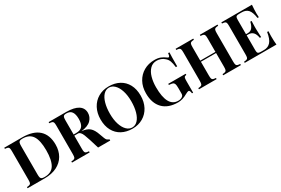

<svg xmlns="http://www.w3.org/2000/svg" viewBox="85 -1807 4258 2907"><g transform="rotate(-30 2214.5 -354.0)"><path d="M731.9 -361.8Q731.9 -252.9 684.6 -171.4Q637.2 -89.8 547.6 -44.9Q458 0 334 0H34.2V-20Q66.9 -22 82.5 -28.1Q98.1 -34.2 103.5 -51Q108.9 -67.9 108.9 -106V-602.1Q108.9 -640.1 103.5 -657Q98.1 -673.8 82.5 -679.9Q66.9 -686 34.2 -688V-708H342.8Q538.1 -708 635 -619.4Q731.9 -530.8 731.9 -361.8ZM268.1 -604V-104Q268.1 -67.9 273.9 -50Q279.8 -32.2 295.4 -25.1Q311 -18.1 342.8 -18.1Q463.9 -18.1 514.9 -102.5Q565.9 -187 565.9 -357.9Q565.9 -528.8 513.4 -609.4Q460.9 -689.9 341.8 -689.9Q311 -689.9 295.4 -682.9Q279.8 -675.8 273.9 -658Q268.1 -640.1 268.1 -604Z M1043.9 -602.1V-356H1086.9Q1168.9 -356 1199.5 -399.4Q1230 -442.9 1230 -522Q1230 -604 1200.9 -646Q1171.9 -688 1106 -688Q1079.1 -688 1066.4 -680.9Q1053.7 -673.8 1048.8 -656Q1043.9 -638.2 1043.9 -602.1ZM1108.9 -335.9H1043.9V-106Q1043.9 -67.9 1049.3 -51Q1054.7 -34.2 1069.8 -28.1Q1085 -22 1118.7 -20V0H810.1V-20Q842.8 -22 858.4 -28.1Q874 -34.2 879.4 -51Q884.8 -67.9 884.8 -106V-602.1Q884.8 -640.1 879.4 -657Q874 -673.8 858.4 -679.9Q842.8 -686 810.1 -688V-708H1118.7Q1256.8 -707 1326.4 -662.1Q1396 -617.2 1396 -533.2Q1396 -461.9 1344 -408Q1292 -354 1171.9 -339.8Q1261.7 -332 1309.6 -291Q1357.4 -250 1389.4 -154.1Q1421.4 -58.1 1437.5 -43.9Q1453.6 -29.8 1478.5 -20V0H1266.1Q1212.9 -180.7 1182.4 -258.3Q1151.9 -335.9 1108.9 -335.9Z M2217.8 -359.9Q2217.8 -250 2172.9 -165Q2127.9 -80.1 2047.4 -33Q1966.8 14.2 1863.8 14.2Q1757.8 14.2 1678.2 -28.8Q1598.6 -71.8 1554.7 -153.3Q1510.7 -234.9 1510.7 -348.1Q1510.7 -458 1555.7 -543Q1600.6 -627.9 1681.2 -675Q1761.7 -722.2 1864.7 -722.2Q1970.7 -722.2 2050.3 -679.2Q2129.9 -636.2 2173.8 -554.7Q2217.8 -473.1 2217.8 -359.9ZM1676.8 -352.1Q1676.8 -248 1702.1 -168.9Q1727.5 -89.8 1771.2 -46.9Q1814.9 -3.9 1867.7 -3.9Q1922.9 -3.9 1964.8 -48.3Q2006.8 -92.8 2029.3 -172.9Q2051.8 -252.9 2051.8 -356Q2051.8 -460 2026.4 -539.1Q2001 -618.2 1957.3 -661.1Q1913.6 -704.1 1860.8 -704.1Q1805.7 -704.1 1763.7 -659.7Q1721.7 -615.2 1699.2 -535.2Q1676.8 -455.1 1676.8 -352.1Z M2853.5 -657.2Q2865.7 -647.9 2873.5 -647.9Q2883.8 -647.9 2889.6 -662.4Q2895.5 -676.8 2898.9 -708H2921.9Q2918 -640.1 2918 -465.8H2894.5Q2886.7 -534.2 2871.3 -576.2Q2856 -618.2 2819.8 -647Q2795.9 -669.9 2760.7 -682.9Q2725.6 -695.8 2689 -695.8Q2618.7 -695.8 2572.3 -648.4Q2525.9 -601.1 2503.9 -522.9Q2481.9 -444.8 2481.9 -352.1Q2481.9 -5.9 2673.8 -5.9Q2717.8 -5.9 2744.6 -25.9Q2757.8 -35.2 2763.2 -47.1Q2768.6 -59.1 2768.6 -78.1V-175.8Q2768.6 -223.1 2760.7 -244.6Q2752.9 -266.1 2732.4 -274.2Q2711.9 -282.2 2668 -284.2V-304.2H2972.7V-284.2Q2952.6 -282.2 2943.6 -276.1Q2934.6 -270 2931.2 -252.9Q2927.7 -235.8 2927.7 -198.2V0H2907.7Q2906.7 -21 2899.2 -39.1Q2891.6 -57.1 2878.9 -57.1Q2861.8 -57.1 2824.7 -36.1Q2737.8 14.2 2660.6 14.2Q2487.8 14.2 2395.8 -80.3Q2303.7 -174.8 2303.7 -346.2Q2303.7 -458 2350.3 -543Q2397 -627.9 2478.8 -675Q2560.5 -722.2 2665.5 -722.2Q2727.5 -722.2 2770 -705.1Q2812.5 -688 2853.5 -657.2Z M3687.5 -602.1V-106Q3687.5 -67.9 3693.1 -51Q3698.7 -34.2 3713.6 -28.1Q3728.5 -22 3762.7 -20V0H3453.6V-20Q3486.8 -22 3502.2 -28.1Q3517.6 -34.2 3523.2 -51Q3528.8 -67.9 3528.8 -106V-346.2H3263.7V-106Q3263.7 -67.9 3269 -51Q3274.4 -34.2 3289.6 -28.1Q3304.7 -22 3338.4 -20V0H3029.8V-20Q3062.5 -22 3078.1 -28.1Q3093.8 -34.2 3099.1 -51Q3104.5 -67.9 3104.5 -106V-602.1Q3104.5 -640.1 3099.1 -657Q3093.8 -673.8 3078.1 -679.9Q3062.5 -686 3029.8 -688V-708H3338.4V-688Q3304.7 -686 3289.6 -679.9Q3274.4 -673.8 3269 -657Q3263.7 -640.1 3263.7 -602.1V-366.2H3528.8V-602.1Q3528.8 -640.1 3523.2 -657Q3517.6 -673.8 3502.2 -679.9Q3486.8 -686 3453.6 -688V-708H3762.7V-688Q3728.5 -686 3713.6 -679.9Q3698.7 -673.8 3693.1 -657Q3687.5 -640.1 3687.5 -602.1Z M4384.3 0H3829.6V-20Q3862.3 -22 3877.9 -28.1Q3893.6 -34.2 3898.9 -51Q3904.3 -67.9 3904.3 -106V-602.1Q3904.3 -640.1 3898.9 -657Q3893.6 -673.8 3877.9 -679.9Q3862.3 -686 3829.6 -688V-708H4364.3Q4357.4 -625 4357.4 -560.1Q4357.4 -516.1 4360.4 -492.2H4337.4Q4322.3 -599.1 4283.4 -642.1Q4244.6 -685.1 4173.3 -685.1H4132.3Q4101.6 -685.1 4087.4 -679.9Q4073.2 -674.8 4068.4 -660.4Q4063.5 -646 4063.5 -613.8V-366.2H4095.2Q4148.4 -366.2 4176 -405Q4203.6 -443.8 4214.4 -498H4237.3Q4234.4 -456.1 4234.4 -403.8V-356Q4234.4 -305.2 4240.2 -213.9H4217.3Q4196.3 -346.2 4095.2 -346.2H4063.5V-94.2Q4063.5 -62 4068.4 -47.6Q4073.2 -33.2 4087.4 -28.1Q4101.6 -22.9 4132.3 -22.9H4181.6Q4252.4 -22.9 4295.9 -71.5Q4339.4 -120.1 4357.4 -235.8H4380.4Q4377.4 -203.1 4377.4 -151.9Q4377.4 -60.1 4384.3 0Z"/></g></svg>

Font: Neothic
Style: Regular
Weight: 400
Designer: Vasily Draigo aka Daymarius
Foundry: Vasily Draigo aka Daymarius
Version: Version 1.00 May 8, 2019, initial release